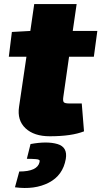

<svg xmlns="http://www.w3.org/2000/svg" viewBox="-20 -651 495 937"><path d="M317 -374 289 -178Q286 -158 291.5 -152Q297 -146 320 -146H379L390 -10Q329 14 223 14Q146 14 104.5 -25Q63 -64 73 -130L109 -374H23L38 -495L128 -500L147 -631H354L335 -500H455L438 -374ZM111 124 129 52Q210 37 260.5 52Q311 67 301 125Q287 205 218 240.5Q149 276 53 263L74 186Q163 186 173 140Q173 137 173.5 134.5Q174 132 171.5 130Q169 128 165.5 127Q162 126 154.5 125.5Q147 125 136.5 124.5Q126 124 111 124Z"/></svg>

Font: Exo 2.0 Black
Style: Italic
Weight: 900
Italic angle: -8°
Designer: Natanael Gama
Version: Version 1.001;PS 001.001;hotconv 1.0.70;makeotf.lib2.5.58329